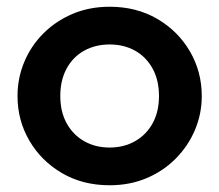

<svg xmlns="http://www.w3.org/2000/svg" viewBox="-20 -535 650 570"><path d="M305.5 15Q225.5 15 163.8 -21.2Q102 -57.5 67 -117.8Q32 -178 32 -250Q32 -303 52 -351Q72 -399 108.8 -435.8Q145.5 -472.5 195.5 -493.8Q245.5 -515 305.5 -515Q385 -515 446.8 -479Q508.5 -443 543.8 -382.5Q579 -322 579 -250Q579 -197 558.8 -149.2Q538.5 -101.5 502 -64.5Q465.5 -27.5 415.5 -6.2Q365.5 15 305.5 15ZM305.5 -97Q347.5 -97 380.8 -115.8Q414 -134.5 433 -168.8Q452 -203 452 -250Q452 -297 433 -331.5Q414 -366 381 -384.5Q348 -403 305.5 -403Q263 -403 229.8 -384.5Q196.5 -366 177.8 -331.5Q159 -297 159 -250Q159 -203 178 -168.8Q197 -134.5 230 -115.8Q263 -97 305.5 -97Z"/></svg>

Font: Geologica Thin Roman Medium
Style: Regular
Weight: 500
Version: Version 1.010;gftools[0.9.28]